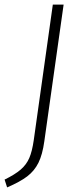

<svg xmlns="http://www.w3.org/2000/svg" viewBox="-53 -704 334 836"><path d="M140 -89Q132 -31 114.5 4.5Q97 40 65.5 64Q34 88 -22 112L-33 78Q12 56 37 34.5Q62 13 74.5 -16Q87 -45 94 -94L177 -684H224Z"/></svg>

Font: Fira Sans Condensed ExtraLight
Style: Italic
Weight: 275
Width: 3
Italic angle: -8°
Designer: Carrois Corporate & Edenspiekermann AG
Foundry: Carrois Corporate GbR & Edenspiekermann AG
Version: Version 4.203